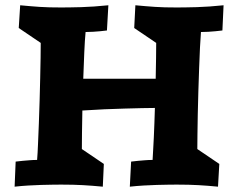

<svg xmlns="http://www.w3.org/2000/svg" viewBox="-20 -702 894 725"><path d="M803.2 2.9Q782.7 1 764.9 -0.5Q747.1 -2 729 -2.9Q710.9 -3.9 691.4 -4.4Q671.9 -4.9 647 -4.9Q633.3 -4.9 614.3 -4.6Q595.2 -4.4 572 -3.7Q548.8 -2.9 522.9 -1.5Q497.1 0 470.2 2.9L475.1 -91.8Q487.8 -93.3 501.5 -94.7Q513.2 -95.7 527.6 -96.9Q542 -98.1 556.2 -98.1Q557.1 -113.8 558.3 -135.5Q559.6 -157.2 560.8 -182.6Q562 -208 563 -236.6Q564 -265.1 564.9 -294.4Q544.9 -294.4 515.4 -293.7Q485.8 -293 450 -292Q414.1 -291 373.5 -289.3Q333 -287.6 291 -284.7Q290 -238.8 289.6 -200.7Q289.1 -162.6 289.1 -139.2L372.1 -83L368.2 2.9Q347.2 1 329.1 -0.5Q311 -2 293.2 -2.9Q275.4 -3.9 255.6 -4.4Q235.8 -4.9 210.9 -4.9Q197.3 -4.9 178 -4.6Q158.7 -4.4 135.7 -3.7Q112.8 -2.9 87.2 -1.5Q61.5 0 35.2 2.9L39.1 -91.8Q51.8 -93.3 65.4 -94.7Q77.1 -95.7 91.6 -96.9Q106 -98.1 120.1 -98.1Q122.1 -121.6 123.5 -157.5Q125 -193.4 126.7 -235.4Q128.4 -277.3 129.6 -322Q130.9 -366.7 131.8 -408Q132.8 -449.2 133.3 -483.9Q133.8 -518.6 133.8 -540L50.8 -596.2L56.2 -682.1Q76.7 -680.2 94.2 -678.7Q111.8 -677.2 129.6 -676Q147.5 -674.8 167 -674.3Q186.5 -673.8 210.9 -673.8Q224.6 -673.8 244.1 -674.1Q263.7 -674.3 286.9 -675Q310.1 -675.8 335.9 -677.5Q361.8 -679.2 389.2 -682.1L383.8 -586.9Q371.1 -585.4 357.4 -584Q345.7 -583 331.3 -582Q316.9 -581.1 303.2 -581.1Q301.8 -566.4 300.5 -547.1Q299.3 -527.8 298.3 -505.1Q297.4 -482.4 296.4 -456.8Q295.4 -431.2 294.4 -404.8H567.9Q568.8 -446.8 569.3 -482.4Q569.8 -518.1 569.8 -540L486.8 -596.2L491.2 -682.1Q512.2 -680.2 530 -678.7Q547.9 -677.2 565.7 -676Q583.5 -674.8 603 -674.3Q622.6 -673.8 647 -673.8Q660.6 -673.8 680.2 -674.1Q699.7 -674.3 722.7 -675Q745.6 -675.8 771.5 -677.5Q797.4 -679.2 824.2 -682.1L819.8 -586.9Q806.6 -585.4 793 -584Q781.2 -583 767.1 -582Q752.9 -581.1 738.8 -581.1Q736.8 -557.6 735.1 -521.7Q733.4 -485.8 731.9 -443.8Q730.5 -401.9 729 -356.9Q727.5 -312 726.8 -270.8Q726.1 -229.5 725.6 -195.1Q725.1 -160.6 725.1 -139.2L808.1 -83Z"/></svg>

Font: Simonetta
Style: Black Italic
Weight: 900
Italic angle: -2°
Designer: Gayaneh Bagdasaryan
Foundry: Brownfox
Version: Version 1.002